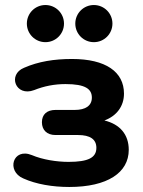

<svg xmlns="http://www.w3.org/2000/svg" viewBox="-20 -735 569 765"><path d="M256 10C408 10 493 -47 493 -138C493 -199 458 -240 396 -255C445 -273 474 -312 474 -362C474 -449 401 -500 267 -500C196 -500 133 -490 76 -465C9 -438 42 -348 116 -376C156 -392 197 -400 241 -400C321 -400 346 -380 346 -346C346 -314 321 -297 278 -297H201C167 -297 147 -279 147 -248C147 -217 167 -197 201 -197H291C339 -197 364 -180 364 -146C364 -107 332 -90 253 -90C206 -90 149 -99 107 -117C31 -148 4 -53 73 -24C124 -1 189 10 256 10ZM161 -567C202 -567 235 -600 235 -641C235 -682 202 -715 161 -715C120 -715 87 -682 87 -641C87 -600 120 -567 161 -567ZM354 -567C395 -567 428 -600 428 -641C428 -682 395 -715 354 -715C313 -715 280 -682 280 -641C280 -600 313 -567 354 -567Z"/></svg>

Font: SN Pro
Style: Bold
Weight: 700
Designer: Tobias Whetton
Foundry: Supernotes
Version: Version 1.003;Glyphs 3.3 (3324)